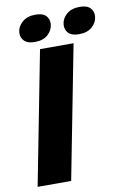

<svg xmlns="http://www.w3.org/2000/svg" viewBox="-96 -937 657 994"><g transform="rotate(-10 232.5 -440.0)"><path d="M19.2 0 155.2 -700H331.5L195.5 0ZM135.9 -741Q97.5 -741 79.8 -759.3Q62 -777.5 64.6 -804.5Q67.1 -834.5 93.1 -857.2Q119 -879.9 162.3 -879.9Q201.7 -879.9 218.2 -861.6Q234.7 -843.3 232.1 -816.3Q229.6 -786.9 204.9 -763.9Q180.2 -741 135.9 -741ZM368.4 -741Q329.5 -741 312.3 -759.3Q295.1 -777.5 297.6 -804.5Q300.1 -834.5 325.6 -857.2Q351.1 -879.9 394.9 -879.9Q433.8 -879.9 450.7 -861.6Q467.7 -843.3 465.1 -816.3Q462.6 -786.4 437.4 -763.7Q412.2 -741 368.4 -741Z"/></g></svg>

Font: REM Medium
Style: Italic
Weight: 500
Italic angle: -11°
Designer: Octavio Pardo
Foundry: Ashler Design
Version: Version 1.005;gftools[0.9.28]